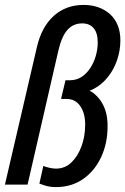

<svg xmlns="http://www.w3.org/2000/svg" viewBox="-22 -750 509 780"><path d="M205 10Q193 10 182 8.5Q171 7 160 3.5Q149 0 138 -4L154 -76Q163 -72 178 -68.5Q193 -65 205 -65Q242 -65 268 -90Q294 -115 309 -155.5Q324 -196 324 -244Q324 -290 304 -319Q284 -348 249 -348H226L244 -424H262Q288 -424 308.5 -437Q329 -450 344 -472.5Q359 -495 367 -522.5Q375 -550 375 -578Q375 -616 358.5 -635.5Q342 -655 312 -655Q275 -655 251.5 -628Q228 -601 215 -544L90 0H-2L128 -559Q147 -641 196.5 -685.5Q246 -730 318 -730Q351 -730 378.5 -720Q406 -710 426 -691.5Q446 -673 456.5 -646.5Q467 -620 467 -586Q467 -545 453.5 -505.5Q440 -466 415 -435.5Q390 -405 358 -388.5Q326 -372 289 -376L290 -398Q348 -391 382 -347.5Q416 -304 415 -236Q415 -168 389 -112Q363 -56 316 -23Q269 10 205 10Z"/></svg>

Font: Instrument Sans Condensed Medium
Style: Italic
Weight: 500
Width: 3
Italic angle: -13°
Designer: Rodrigo Fuenzalida
Foundry: fragTYPE
Version: Version 1.000;gftools[0.9.28]